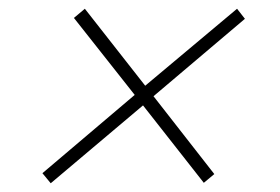

<svg xmlns="http://www.w3.org/2000/svg" viewBox="-20 -524 640 439"><path d="M307 -283 96 -105 77 -128 288 -307 149 -483 174 -504 312 -328 522 -504 540 -481 331 -304 470 -126 446 -106Z"/></svg>

Font: IBM Plex Sans ExtLt
Style: Italic
Weight: 200
Italic angle: -11°
Designer: Mike Abbink, Paul van der Laan, Pieter van Rosmalen
Foundry: Bold Monday
Version: Version 3.005